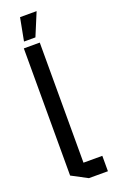

<svg xmlns="http://www.w3.org/2000/svg" viewBox="-173 -951 614 996"><g transform="rotate(-20 134.5 -453.5)"><path d="M133 0 46 -46V-748H134V0ZM134 0V-85H238V0ZM59 -781 83 -907H174V-906L122 -781Z"/></g></svg>

Font: Foldit
Style: Regular
Weight: 400
Version: Version 1.003